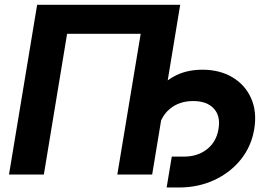

<svg xmlns="http://www.w3.org/2000/svg" viewBox="-20 -748 1159 823"><path d="M752.4 -727.5 632.3 0H482.9L583 -603H267.6L168 0H18.6L139.2 -727.5ZM694.3 55.7 716.3 -76.7H768.6Q827.1 -76.7 867.4 -108.4Q907.7 -140.1 916.5 -194.8Q926.3 -250.5 896.5 -282.7Q866.7 -314.9 808.1 -314.9Q748.5 -314.9 708.3 -281.5Q668 -248 658.2 -189.9H584.5Q597.7 -270.5 632.3 -328.6Q667 -386.7 721.2 -418Q775.4 -449.2 847.2 -449.2Q921.9 -449.2 976.3 -416.7Q1030.8 -384.3 1056.4 -326.9Q1082 -269.5 1069.8 -194.8Q1057.6 -120.6 1012.2 -64.2Q966.8 -7.8 898.2 23.9Q829.6 55.7 746.6 55.7Z"/></svg>

Font: Inter 18pt
Style: Bold Italic
Weight: 700
Italic angle: -9.3988°
Designer: Rasmus Andersson
Foundry: rsms
Version: Version 4.001;git-66647c0bb